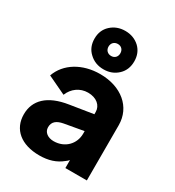

<svg xmlns="http://www.w3.org/2000/svg" viewBox="-201 -956 986 1084"><g transform="rotate(30 291.5 -414.0)"><path d="M295 -590C332 -590 363 -602 388 -626C412 -649 424 -679 424 -716C424 -752 412 -782 388 -805C363 -828 332 -840 295 -840C258 -840 227 -828 202 -805C177 -782 165 -752 165 -716C165 -679 177 -649 202 -626C227 -602 258 -590 295 -590ZM295 -677C272 -677 256 -693 256 -716C256 -739 272 -755 295 -755C318 -755 333 -739 333 -716C333 -693 318 -677 295 -677ZM224 12C283 12 330 -3 369 -35C376 -40 382 -45 388 -52V0H528V-360C528 -478 432 -558 294 -558C178 -558 84 -501 52 -410L172 -353C191 -401 234 -433 287 -433C343 -433 378 -401 378 -360V-345L227 -321C96 -301 33 -237 33 -146C33 -48 106 12 224 12ZM378 -235V-218C378 -152 328 -98 254 -98C217 -98 188 -118 188 -151C188 -187 211 -205 254 -213Z"/></g></svg>

Font: Plus Jakarta Sans ExtraBold
Style: Regular
Weight: 800
Designer: Gumpita Rahayu
Foundry: Tokotype
Version: Version 2.071;gftools[0.9.30]